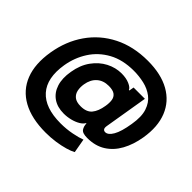

<svg xmlns="http://www.w3.org/2000/svg" viewBox="-208 -997 1478 1478"><g transform="rotate(45 531.0 -258.0)"><path d="M455.6 215.8Q302.7 215.8 203.1 160.9Q103.5 106 63 2.4Q22.5 -101.1 46.4 -246.6Q70.3 -391.1 146.5 -500.5Q222.7 -609.9 343.5 -671.1Q464.4 -732.4 622.1 -732.4Q766.1 -732.4 861.6 -678.7Q957 -625 996.8 -525.9Q1036.6 -426.8 1014.2 -291Q999 -199.2 960.7 -129.4Q922.4 -59.6 860.4 -20.5Q798.3 18.6 711.9 18.6Q658.7 18.6 643.8 -3.7Q628.9 -25.9 628.4 -56.6H624.5Q613.8 -36.6 586.7 -20.5Q559.6 -4.4 523.7 4.6Q487.8 13.7 450.2 13.7Q380.9 13.7 334 -18.8Q287.1 -51.3 268.1 -110.8Q249 -170.4 262.7 -251.5Q276.9 -338.4 320.3 -398.4Q363.8 -458.5 423.8 -489.5Q483.9 -520.5 548.3 -520.5Q599.1 -520.5 635 -504.4Q670.9 -488.3 677.2 -469.7H682.6L689.5 -508.8H812.5L753.4 -153.8Q749.5 -130.9 756.6 -120.8Q763.7 -110.8 777.8 -110.8Q808.6 -110.8 835.4 -157Q862.3 -203.1 877.9 -301.3Q893.6 -393.1 874 -451.9Q854.5 -510.7 811.5 -543.5Q768.6 -576.2 712.9 -588.9Q657.2 -601.6 600.1 -601.6Q479.5 -601.6 393.8 -554.4Q308.1 -507.3 257.3 -428.2Q206.5 -349.1 190.4 -252.9Q163.6 -88.9 240.2 -2.4Q316.9 84 487.3 84Q549.8 84 608.2 72.5Q666.5 61 700.2 47.9L720.7 163.1Q696.8 176.8 655.5 188.7Q614.3 200.7 562.7 208.3Q511.2 215.8 455.6 215.8ZM502.9 -118.2Q566.4 -118.2 596.2 -153.8Q626 -189.5 636.7 -256.3Q643.1 -293.5 638.7 -322Q634.3 -350.6 612.8 -366.7Q591.3 -382.8 545.4 -382.8Q486.8 -382.8 449.2 -349.1Q411.6 -315.4 401.9 -255.4Q396 -220.2 402.3 -188.7Q408.7 -157.2 432.6 -137.7Q456.5 -118.2 502.9 -118.2Z"/></g></svg>

Font: Inter Extra Bold
Style: Italic
Weight: 800
Italic angle: -9.39999°
Designer: Rasmus Andersson
Foundry: rsms
Version: Version 4.000;git-3c8e0fc